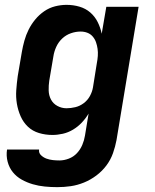

<svg xmlns="http://www.w3.org/2000/svg" viewBox="-20 -548 640 791"><path d="M216 223Q190 223 164.5 220.5Q139 218 115 211Q91 204 69.5 192Q48 180 33 161.5Q18 143 11.5 118.5Q5 94 9 68H141Q139 82 149 91.5Q159 101 171.5 105.5Q184 110 197.5 111.5Q211 113 225 113Q244 113 263.5 105.5Q283 98 297 83Q311 68 319 49Q327 30 330 11L345 -80Q333 -60 317 -43Q301 -26 281 -14Q261 -2 239 3Q217 8 196 8Q167 8 140.5 0Q114 -8 95 -26Q76 -44 65 -69Q54 -94 49.5 -121Q45 -148 47 -176.5Q49 -205 53 -234L70 -334Q74 -357 80.5 -380.5Q87 -404 98 -426Q109 -448 125 -467.5Q141 -487 162 -501.5Q183 -516 207 -522Q231 -528 254 -528Q282 -528 307.5 -520.5Q333 -513 352 -496.5Q371 -480 382.5 -457Q394 -434 399 -409L418 -520H551L460 29Q455 56 445.5 83Q436 110 418.5 133.5Q401 157 377 175Q353 193 326 204Q299 215 271.5 219Q244 223 216 223ZM254 -102Q272 -102 290.5 -106.5Q309 -111 325 -123Q341 -135 350.5 -152.5Q360 -170 363 -188L379 -288Q382 -303 383 -318Q384 -333 382 -347Q380 -361 375.5 -374Q371 -387 362 -397.5Q353 -408 340 -413Q327 -418 312 -418Q292 -418 272 -411Q252 -404 236.5 -389.5Q221 -375 212 -355.5Q203 -336 200 -316L183 -216Q180 -196 180.5 -175.5Q181 -155 190 -138Q199 -121 216.5 -111.5Q234 -102 254 -102Z"/></svg>

Font: Iosevka Extrabold Extended
Style: Italic
Weight: 800
Width: 7
Italic angle: -9°
Monospace: yes
Designer: Belleve Invis
Foundry: Belleve Invis
Version: Version 32.5.0; ttfautohint (v1.8.4)